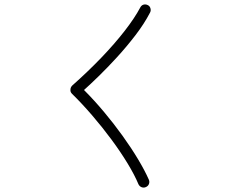

<svg xmlns="http://www.w3.org/2000/svg" viewBox="-20 -814 1040 864"><path d="M636 28Q627 32 617.5 28.5Q608 25 603 15Q586 -26 554.5 -78Q523 -130 482 -185.5Q441 -241 395 -294.5Q349 -348 304 -392Q296 -400 297 -410Q297 -421 305 -429Q376 -492 436 -554.5Q496 -617 541 -675Q586 -733 611 -780Q616 -790 625.5 -793Q635 -796 645 -791Q654 -787 657 -776.5Q660 -766 655 -757Q629 -707 589.5 -655.5Q550 -604 507 -557Q464 -510 424.5 -471.5Q385 -433 358 -409Q403 -364 447.5 -311Q492 -258 531.5 -203Q571 -148 601.5 -97Q632 -46 650 -5Q654 5 650 14.5Q646 24 636 28Z"/></svg>

Font: Kurewa Gothic CJK TC Regular
Style: Regular
Weight: 400
Designer: Max Yao
Foundry: Max-Everyday
Version: Version 1.071; ttfautohint (v1.8.3)